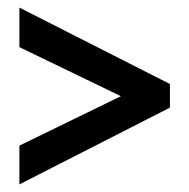

<svg xmlns="http://www.w3.org/2000/svg" viewBox="-20 -610 497 505"><path d="M31 -227V-125L427 -327V-389L31 -590V-486L298 -357Z"/></svg>

Font: Noto Sans Myanmar ExtraCondensed SemiBold
Style: Regular
Weight: 600
Width: 2
Designer: Monotype Design Team
Foundry: Monotype Imaging Inc.
Version: Version 2.107